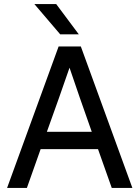

<svg xmlns="http://www.w3.org/2000/svg" viewBox="-20 -930 690 950"><path d="M465 -192H181L113 0H15L270 -700H380L635 0H533ZM212 -278H434L375 -446L324 -595L272 -446ZM150 -910H258L370 -760H278Z"/></svg>

Font: PT Root UI Web Medium
Style: Regular
Weight: 500
Designer: Vitaly Kuzmin
Foundry: ParaType Ltd.
Version: Version 1.001W